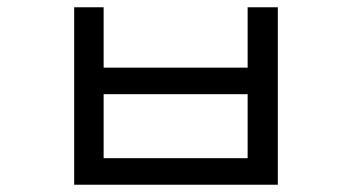

<svg xmlns="http://www.w3.org/2000/svg" viewBox="-20 -510 960 528"><path d="M184 -490H265V-324H661V-490H744V-2H184ZM265 -251V-75H661V-251Z"/></svg>

Font: ukorean15
Style: Book
Weight: 400
Designer: Jelle Bosma - Monotype Design Team
Foundry: Monotype Imaging Inc.
Version: Version 2.003